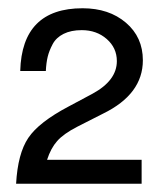

<svg xmlns="http://www.w3.org/2000/svg" viewBox="-20 -835 390 465"><path d="M178 -762Q152 -762 134 -753Q116 -744 107.5 -728Q99 -712 95.5 -697.5Q92 -683 91 -663H29Q33 -815 180 -815Q244 -815 285 -780Q326 -745 326 -689Q326 -607 230 -560L167 -528Q134 -511 118.5 -493.5Q103 -476 94 -448H323V-390H19Q23 -463 48.5 -501Q74 -539 146 -577L204 -608Q263 -640 263 -687Q263 -719 238.5 -740.5Q214 -762 178 -762Z"/></svg>

Font: ColatingCofangSans
Style: Regular
Weight: 400
Foundry: GNU
Version: Version 412.227;June 27, 2022;FontCreator 11.0.0.2412 32-bit